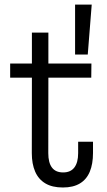

<svg xmlns="http://www.w3.org/2000/svg" viewBox="-20 -810 467 839"><path d="M191 -140.8Q191 -99.2 207 -77.9Q222.9 -56.5 255.9 -56.5Q288.6 -56.5 305 -78.2Q321.5 -99.9 321.5 -140.8V-190.7H386.4V-141.5Q386.4 -93.4 372.3 -59.6Q358.2 -25.8 329 -8.3Q299.8 9.3 254.6 9.3Q207.8 9.3 177.9 -8.8Q147.9 -26.8 133.5 -60.4Q119 -94 119 -140.8L119.4 -470.6H24.4V-532.5H119.4V-667.5H191.4V-532.5H379.5L378.8 -470.6H191.4ZM308.1 -790H380.8L363.5 -571.8H308.1Z"/></svg>

Font: Hepta Slab ExtraLight
Style: Regular
Weight: 200
Designer: Michael LaGattuta
Foundry: Michael LaGattuta
Version: Version 1.100